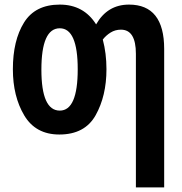

<svg xmlns="http://www.w3.org/2000/svg" viewBox="-20 -575 791 835"><path d="M427 -403Q441 -421 461 -433.5Q481 -446 506 -446Q571 -446 571 -341V240H694V-362Q694 -555 541 -555Q447 -555 398 -469Q344 -555 240 -555Q133 -555 84.5 -477Q36 -399 36 -274Q36 -156 85.5 -73Q135 10 238 10Q349 10 396 -74Q443 -158 443 -274Q443 -343 427 -403ZM240 -452Q318 -452 318 -274Q318 -94 240 -94Q160 -94 160 -272Q160 -452 240 -452Z"/></svg>

Font: Noto Sans UI Condensed
Style: Bold
Weight: 700
Width: 3
Designer: Monotype Design Team
Foundry: Monotype Imaging Inc.
Version: 1.001